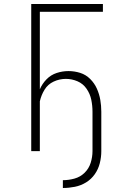

<svg xmlns="http://www.w3.org/2000/svg" viewBox="-20 -755 616 959"><path d="M294 184Q324 184 354 178Q384 172 410 156Q436 140 453.5 115Q471 90 478.5 60Q486 30 486 0V-197Q486 -227 481 -256Q476 -285 464 -312Q452 -339 430.5 -360.5Q409 -382 380.5 -391Q352 -400 322 -400Q292 -400 263 -390.5Q234 -381 212.5 -359Q191 -337 179 -309V-696H494V-735H136V0H179V-249Q186 -280 202.5 -307Q219 -334 248 -347.5Q277 -361 309 -361Q339 -361 367 -349Q395 -337 412.5 -311.5Q430 -286 436 -256.5Q442 -227 442 -197V0Q442 29 433 58Q424 87 402.5 108Q381 129 352 137Q323 145 294 145Z"/></svg>

Font: Iosevka Sparkle Extralight
Style: Regular
Weight: 200
Designer: Belleve Invis
Foundry: Belleve Invis
Version: Version 4.5.0; ttfautohint (v1.8.3)